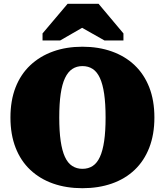

<svg xmlns="http://www.w3.org/2000/svg" viewBox="-20 -974 868 1011"><path d="M414 17Q329 17 259.5 -7.5Q190 -32 139.5 -79.5Q89 -127 62 -196.5Q35 -266 35 -355Q35 -445 62 -514Q89 -583 139.5 -630.5Q190 -678 259.5 -703Q329 -728 414 -728Q499 -728 569 -703Q639 -678 689 -630.5Q739 -583 766 -514Q793 -445 793 -355Q793 -266 766 -196.5Q739 -127 689 -79.5Q639 -32 569 -7.5Q499 17 414 17ZM414 -85Q445 -85 468 -100Q491 -115 506 -147.5Q521 -180 528.5 -231.5Q536 -283 536 -355Q536 -428 528.5 -479.5Q521 -531 506 -563.5Q491 -596 468 -611Q445 -626 414 -626Q384 -626 361 -611Q338 -596 322.5 -563.5Q307 -531 299.5 -479.5Q292 -428 292 -355Q292 -283 299.5 -231.5Q307 -180 322 -147.5Q337 -115 360.5 -100Q384 -85 414 -85ZM499 -954H336L204 -798V-761H297L460 -855H364L530 -761H630V-798Z"/></svg>

Font: Roboto Serif 20pt Black
Style: Regular
Weight: 900
Version: Version 1.008